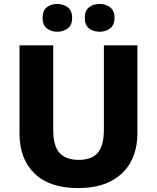

<svg xmlns="http://www.w3.org/2000/svg" viewBox="-20 -1037 796 974"><path d="M677 -360Q677 -278 643.5 -216Q610 -154 543.5 -118.5Q477 -83 375 -83Q231 -83 155 -157Q79 -231 79 -359V-807H250V-378Q250 -296 282.5 -261Q315 -226 379 -226Q446 -226 476.5 -262.5Q507 -299 507 -379V-807H677ZM196 -946Q196 -983 217.5 -1000Q239 -1017 270 -1017Q301 -1017 323.5 -1000Q346 -983 346 -946Q346 -910 323.5 -893Q301 -876 270 -876Q239 -876 217.5 -893Q196 -910 196 -946ZM410 -946Q410 -983 431.5 -1000Q453 -1017 486 -1017Q516 -1017 538.5 -1000Q561 -983 561 -946Q561 -910 538.5 -893Q516 -876 486 -876Q453 -876 431.5 -893Q410 -910 410 -946Z"/></svg>

Font: Noto Sans Telugu UI ExtraBold
Style: Regular
Weight: 800
Designer: Jelle Bosma - Monotype Design Team
Foundry: Monotype Imaging Inc.
Version: Version 2.005; ttfautohint (v1.8.4.7-5d5b)